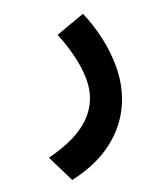

<svg xmlns="http://www.w3.org/2000/svg" viewBox="-144 -374 603 716"><g transform="rotate(-20 157.0 -16.5)"><path d="M269.5 -301.3Q292.5 -248.5 305.4 -190.2Q318.4 -131.8 318.4 -74.7Q318.4 5.4 286.4 74.7Q254.4 144 188.5 194.3Q122.6 244.6 20 267.6L-33.2 159.7Q85.4 130.4 141.8 73.5Q198.2 16.6 198.2 -66.9Q198.2 -110.8 185.8 -162.1Q173.3 -213.4 153.8 -259.8Z"/></g></svg>

Font: Vazir WOL-UI
Style: Bold-WOL-UI
Weight: 700
Designer: Saber Rastikerdar
Foundry: Saber Rastikerdar
Version: Version 30.1.0